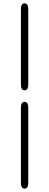

<svg xmlns="http://www.w3.org/2000/svg" viewBox="-20 -851 294 1148"><path d="M127 277Q105 277 105 241V-206Q105 -242 127 -242Q149 -242 149 -206V241Q149 277 127 277ZM127 -311Q105 -311 105 -347V-795Q105 -831 127 -831Q149 -831 149 -795V-347Q149 -311 127 -311Z"/></svg>

Font: Resource Han Rounded CN Light
Style: Regular
Weight: 300
Designer: Cyano Hao (round all glyphs); Ryoko NISHIZUKA 西塚涼子 (kana, bopomofo & ideographs); Paul D. Hunt (Latin, Greek & Cyrillic)
Foundry: Cyano Hao
Version: 0.990